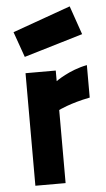

<svg xmlns="http://www.w3.org/2000/svg" viewBox="-55 -812 470 848"><g transform="rotate(-5 180.0 -388.0)"><path d="M67 0H201V-324C201 -324 252 -350 340 -367V-511C261 -496 201 -452 201 -452V-499H67ZM30 -684 70 -571 331 -649 287 -776Z"/></g></svg>

Font: TitilliumText22L
Style: 999 wt
Weight: 900
Designer: Campivisivi
Foundry: Campivisivi
Version: 1.000